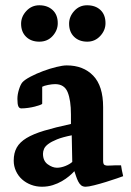

<svg xmlns="http://www.w3.org/2000/svg" viewBox="-20 -696 497 728"><path d="M252 -183Q217 -176 196 -167.5Q175 -159 163 -150Q151 -141 147 -131.5Q143 -122 143 -113Q143 -86 161 -73Q179 -60 196 -60Q211 -60 227.5 -66.5Q244 -73 254 -82ZM387 -68Q395 -68 403 -68.5Q411 -69 414 -69H439Q441 -58 442 -51Q443 -44 447 -28Q442 -26 423 -19.5Q404 -13 381.5 -6Q359 1 337 6.5Q315 12 305 12Q294 12 287.5 6.5Q281 1 276.5 -8Q272 -17 268.5 -27.5Q265 -38 262 -47Q254 -38 242 -28Q230 -18 214.5 -9Q199 0 180 6Q161 12 139 12Q117 12 97.5 4.5Q78 -3 63.5 -16Q49 -29 40.5 -47.5Q32 -66 32 -87Q32 -116 43.5 -136.5Q55 -157 80.5 -172.5Q106 -188 147.5 -200.5Q189 -213 249 -226V-262Q249 -316 236.5 -346.5Q224 -377 189 -377Q178 -377 162.5 -374Q147 -371 140 -367V-303Q140 -301 132 -298Q124 -295 112.5 -292Q101 -289 87 -287Q73 -285 61 -285Q53 -285 49.5 -293Q46 -301 46 -321Q46 -338 52 -357Q58 -376 65 -384Q74 -394 96 -405.5Q118 -417 143.5 -426.5Q169 -436 193.5 -442Q218 -448 233 -448Q296 -448 333.5 -409Q371 -370 371 -290V-87Q371 -73 376.5 -70.5Q382 -68 387 -68ZM60 -606Q60 -633 80 -654.5Q100 -676 129 -676Q160 -676 179.5 -658Q199 -640 199 -608Q199 -581 179.5 -559.5Q160 -538 129 -538Q98 -538 79 -556.5Q60 -575 60 -606ZM242 -606Q242 -633 261.5 -654.5Q281 -676 310 -676Q342 -676 361 -658Q380 -640 380 -608Q380 -581 360 -559.5Q340 -538 311 -538Q280 -538 261 -556.5Q242 -575 242 -606Z"/></svg>

Font: Lusitana
Style: Bold
Weight: 700
Designer: Ana Paula Megda
Foundry: Ana Paula Megda
Version: Version 1.000; ttfautohint (v1.1) -l 8 -r 50 -G 200 -x 14 -D